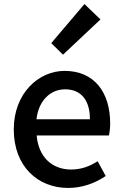

<svg xmlns="http://www.w3.org/2000/svg" viewBox="-20 -914 606 948"><path d="M317 14C388 14 452 -11 502 -45L462 -118C422 -92 380 -77 331 -77C236 -77 170 -140 161 -245H518C521 -259 524 -281 524 -304C524 -459 445 -564 299 -564C171 -564 48 -454 48 -275C48 -93 166 14 317 14ZM160 -325C171 -421 232 -473 301 -473C381 -473 424 -419 424 -325ZM291 -644 476 -818 397 -894 233 -701Z"/></svg>

Font: Noto Sans CJK SC Medium
Style: Regular
Weight: 500
Designer: Ryoko NISHIZUKA 西塚涼子 (kana, bopomofo & ideographs); Paul D. Hunt (Latin, Greek & Cyrillic); Sandoll Communications 산돌커뮤니
Foundry: Adobe
Version: Version 2.004;hotconv 1.0.118;makeotfexe 2.5.65603